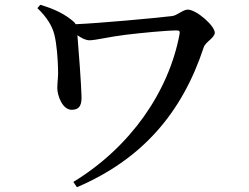

<svg xmlns="http://www.w3.org/2000/svg" viewBox="-20 -739 1040 801"><path d="M148 -719 136 -705C176 -667 198 -630 207 -594C217 -553 221 -493 222 -455C224 -421 219 -396 219 -372C219 -341 240 -281 279 -281C316 -281 321 -307 320 -338C319 -387 308 -532 303 -592C322 -579 337 -571 354 -571C379 -571 438 -586 505 -594C572 -602 674 -612 717 -612C729 -612 731 -609 729 -596C684 -356 524 -125 286 20L301 42C570 -73 739 -265 830 -542C838 -565 876 -581 876 -603C876 -631 800 -699 763 -699C744 -699 718 -674 698 -672C622 -663 393 -642 296 -638L289 -647C251 -681 203 -703 148 -719Z"/></svg>

Font: Noto Serif CJK SC SemiBold
Style: Regular
Weight: 600
Designer: Ryoko NISHIZUKA 西塚涼子 (kana & ideographs); Frank Grießhammer (Latin, Greek & Cyrillic); Wenlong ZHANG 张文龙 (bopomofo); San
Foundry: Adobe
Version: Version 2.001;hotconv 1.1.0;makeotfexe 2.6.0